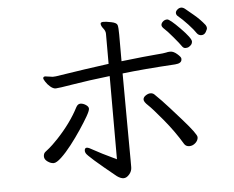

<svg xmlns="http://www.w3.org/2000/svg" viewBox="-54 -818 1108 908"><g transform="rotate(-5 500.0 -364.0)"><path d="M200 -186Q266 -256 303 -328Q311 -343 323.5 -343Q336 -343 349 -334.5Q362 -326 362 -316Q362 -306 347 -280Q332 -254 309 -219.5Q286 -185 260 -151.5Q234 -118 210.5 -96Q187 -74 173.5 -74Q160 -74 145 -84.5Q130 -95 130 -109Q130 -123 138.5 -130Q147 -137 159 -146.5Q171 -156 200 -186ZM796 -110Q759 -172 710 -231Q661 -290 642 -307.5Q623 -325 623 -336Q623 -347 635 -355Q647 -363 657.5 -363Q668 -363 675.5 -356.5Q683 -350 708.5 -323.5Q734 -297 798 -224.5Q862 -152 862 -137Q862 -122 849 -110Q836 -98 820 -98Q804 -98 796 -110ZM855 -564Q850 -562 841 -562Q832 -562 824.5 -573.5Q817 -585 790 -617Q763 -649 750.5 -660Q738 -671 738 -679.5Q738 -688 746.5 -696Q755 -704 767 -704Q779 -704 827 -655Q875 -606 875 -590Q875 -574 855 -564ZM325 -119Q325 -133 336 -133Q344 -133 368.5 -118.5Q393 -104 473 -66V-461Q370 -449 298 -437Q226 -425 214 -425Q202 -425 188.5 -436.5Q175 -448 167 -461Q159 -474 159 -477Q159 -486 169 -486L205 -481L220 -482Q367 -505 473 -519V-662Q473 -675 462.5 -688Q452 -701 452 -711V-712Q453 -719 466 -719Q479 -719 503.5 -714Q528 -709 531.5 -698Q535 -687 535 -652V-526Q657 -540 698.5 -543Q740 -546 748.5 -548.5Q757 -551 766 -551H769Q784 -551 801 -536Q818 -521 818 -514V-511Q818 -491 786 -489Q636 -480 535 -468L536 -238L537 -58V-23Q537 -4 524 11Q511 26 497 26Q483 26 465 13Q334 -93 328 -108Q325 -114 325 -119ZM901 -627Q890 -644 865 -671Q840 -698 817 -717Q811 -723 811 -731Q811 -739 819.5 -746.5Q828 -754 837.5 -754Q847 -754 856.5 -746Q866 -738 894.5 -714.5Q923 -691 946 -662Q951 -654 951 -647.5Q951 -641 943.5 -628.5Q936 -616 922.5 -616Q909 -616 901 -627Z"/></g></svg>

Font: LXGW WenKai Mono Lite
Style: Regular
Weight: 400
Monospace: yes
Designer: LXGW / Fontworks Inc.
Foundry: LXGW / Fontworks Inc.
Version: Version 1.520; June 14, 2025